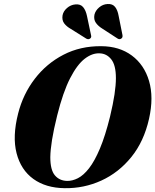

<svg xmlns="http://www.w3.org/2000/svg" viewBox="-20 -948 792 979"><path d="M496.5 -712.5Q588.5 -712 652 -665Q715.5 -618 740 -535Q764.5 -452 740 -342.5Q714 -226.5 649.5 -147Q585 -67.5 496.5 -27.2Q408 13 310 11.5Q214 10.5 150.2 -35.5Q86.5 -81.5 64.5 -166.8Q42.5 -252 72.5 -369.5Q97.5 -468 157.2 -546Q217 -624 303.5 -668.8Q390 -713.5 496.5 -712.5ZM322 -25.5Q349 -25 377.5 -39.5Q406 -54 434.2 -90.2Q462.5 -126.5 489.5 -190.5Q516.5 -254.5 541 -353Q556.5 -417.5 563.8 -466Q571 -514.5 571 -549.5Q571 -615.5 547.5 -645.2Q524 -675 488 -676Q450.5 -678 412 -648.5Q373.5 -619 337.5 -549Q301.5 -479 271.5 -359Q253.5 -286.5 245.2 -234.5Q237 -182.5 236.5 -146.5Q236.5 -81.5 259.8 -54Q283 -26.5 322 -25.5ZM585 -866.5 604.5 -769Q606.5 -756.5 598.5 -751.5Q589.5 -745 579.5 -751.5L502.5 -801.5Q480.5 -815 468.8 -831.8Q457 -848.5 461.5 -873Q466.5 -894 485.5 -910.2Q504.5 -926.5 529 -927.5Q554 -929 567 -912.5Q580 -896 585 -866.5ZM423.5 -866.5 444 -769.5Q445.5 -764.5 445 -760Q444.5 -755.5 439.5 -751.5Q431 -745 420 -751L342 -800Q319.5 -812.5 307.2 -829Q295 -845.5 299 -870Q303 -891 321.8 -907.2Q340.5 -923.5 364.5 -925.5Q390 -928 403.8 -911.8Q417.5 -895.5 423.5 -866.5Z"/></svg>

Font: Fraunces 72pt S000
Style: Bold Italic
Weight: 700
Italic angle: -16°
Version: Version 1.000; ttfautohint (v1.8.3)